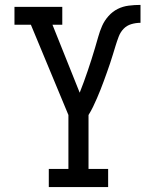

<svg xmlns="http://www.w3.org/2000/svg" viewBox="-20 -763 640 783"><path d="M421 0H179V-74H259V-294L106 -662H39V-735H234V-662H194L305 -385Q314 -407 322 -429.5Q330 -452 338 -475Q346 -498 353 -520.5Q360 -543 367 -566Q374 -589 380.5 -612.5Q387 -636 396.5 -657.5Q406 -679 422.5 -697.5Q439 -716 460 -726.5Q481 -737 505 -740Q529 -743 553 -743V-670Q534 -670 515.5 -664.5Q497 -659 484 -645.5Q471 -632 464 -613.5Q457 -595 451.5 -577Q446 -559 440.5 -541Q435 -523 429 -505Q423 -487 416.5 -469Q410 -451 403.5 -433Q397 -415 390 -397.5Q383 -380 375.5 -362.5Q368 -345 359.5 -327.5Q351 -310 341 -294V-74H421Z"/></svg>

Font: Iosevka Etoile
Style: Regular
Weight: 400
Designer: Belleve Invis
Foundry: Belleve Invis
Version: Version 33.2.4